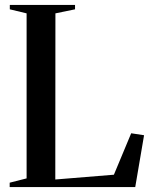

<svg xmlns="http://www.w3.org/2000/svg" viewBox="-20 -763 612 783"><path d="M19.5 0V-18L88.5 -35.5V-708.5L20 -725V-743H286V-725L206 -708.5L205.5 -31L444.5 -50.5L515 -219.5L567.5 -211.5L531.5 0Z"/></svg>

Font: Merriweather 144pt Medium
Style: Regular
Weight: 500
Version: Version 2.100